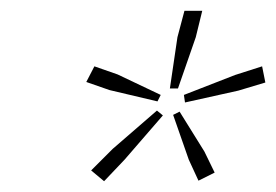

<svg xmlns="http://www.w3.org/2000/svg" viewBox="-20 -767 512 356"><path d="M149 -451 189 -491 271 -562 282 -553 211 -471 173 -431ZM183 -600 140 -615 155 -644 198 -629 278 -591 272 -579ZM330 -471 301 -554 313 -560 359 -486 378 -447 348 -432ZM309 -698 322 -747H355L343 -698L310 -603H295ZM321 -591 416 -628 466 -644 472 -614 422 -599 323 -577Z"/></svg>

Font: IBM Plex Serif ExtraLight
Style: Italic
Weight: 200
Italic angle: -14°
Designer: Mike Abbink, Paul van der Laan, Pieter van Rosmalen
Foundry: Bold Monday
Version: Version 2.5